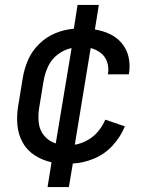

<svg xmlns="http://www.w3.org/2000/svg" viewBox="-20 -653 616 775"><path d="M172 102H258L274 7Q317 5 360 -13Q403 -31 435 -66Q467 -101 484 -143L405 -170Q394 -144 376 -122.5Q358 -101 333 -87Q308 -73 282 -69L346 -459Q369 -453 387 -439Q405 -425 412.5 -402.5Q420 -380 416 -356Q415 -354 415 -353H500L501 -358Q506 -391 499 -422.5Q492 -454 472 -478Q452 -502 423.5 -515.5Q395 -529 363 -534L379 -633H293L278 -537Q240 -534 203.5 -519Q167 -504 138 -475.5Q109 -447 93.5 -411.5Q78 -376 72 -339L54 -229Q47 -190 50 -151Q53 -112 70.5 -79.5Q88 -47 119.5 -26.5Q151 -6 188 2ZM205 -74Q177 -83 158.5 -105Q140 -127 136.5 -156.5Q133 -186 138 -217L156 -327Q161 -356 174 -384.5Q187 -413 213 -433Q239 -453 269 -459Z"/></svg>

Font: Iosevka Sparkle
Style: Italic
Weight: 400
Italic angle: -9°
Designer: Belleve Invis
Foundry: Belleve Invis
Version: Version 4.5.0; ttfautohint (v1.8.3)